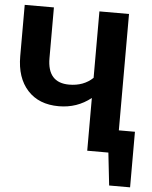

<svg xmlns="http://www.w3.org/2000/svg" viewBox="-58 -740 754 950"><g transform="rotate(5 319.5 -265.0)"><path d="M544 -114H624V162H520L502 0H397V-262Q328 -207 237 -207Q138 -207 82 -268.5Q26 -330 26 -437V-692H171V-440Q171 -318 279 -318Q351 -318 397 -362V-692H544Z"/></g></svg>

Font: Fira Sans SemiBold
Style: Regular
Weight: 600
Designer: bBox Type GmbH & Carrois Corporate GbR & Edenspiekermann AG
Foundry: bBox Type GmbH & Carrois Corporate GbR & Edenspiekermann AG
Version: Version 4.301;PS 004.301;hotconv 1.0.88;makeotf.lib2.5.64775